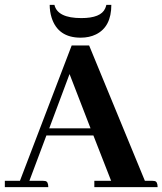

<svg xmlns="http://www.w3.org/2000/svg" viewBox="-20 -774 672 794"><path d="M631.8 0Q631.8 -23.4 619.1 -25.4Q614.3 -26.4 608.4 -26.4H579.1L348.6 -585.9H276.4L62.5 -26.4H0V0H179.7Q179.7 -23.4 167 -25.4Q162.1 -26.4 156.2 -26.4H101.6L171.9 -213.9H366.2L439.5 -26.4H370.1V0ZM354.5 -243.2H183.6L267.6 -467.8ZM316.4 -699.2Q397.5 -699.2 415 -739.3Q418 -746.1 419.9 -753.9H440.4Q440.4 -663.1 377 -631.8Q349.6 -618.2 313.5 -618.2Q219.7 -618.2 193.4 -701.2Q185.5 -726.6 185.5 -753.9H205.1Q217.8 -699.2 316.4 -699.2Z"/></svg>

Font: Abhaya Libre ExtraBold
Style: Regular
Weight: 800
Designer: Pushpananda Ekanayake, Sol Matas, Pathum Egodawatta
Foundry: Mooniak
Version: Version 1.050 ; ttfautohint (v1.6)